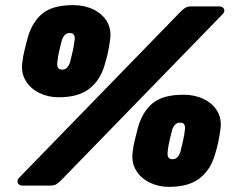

<svg xmlns="http://www.w3.org/2000/svg" viewBox="-20 -725 925 750"><path d="M69 0Q54 0 49.5 -10.5Q45 -21 55 -31L687 -681Q696 -690 704.5 -695Q713 -700 727 -700H835Q850 -700 855 -690Q860 -680 849 -669L217 -19Q208 -10 199.5 -5Q191 0 177 0ZM640 5Q599 5 564.5 -12Q530 -29 511.5 -59.5Q493 -90 498 -130Q501 -156 506.5 -177.5Q512 -199 519 -227Q536 -288 576 -321.5Q616 -355 697 -355Q741 -355 776 -338Q811 -321 829 -290.5Q847 -260 841 -219Q837 -191 832.5 -169.5Q828 -148 820 -122Q803 -62 760 -28.5Q717 5 640 5ZM653 -103Q666 -103 673.5 -111.5Q681 -120 685 -133Q690 -153 695 -175Q700 -197 702 -216Q704 -225 702.5 -231.5Q701 -238 697 -242Q693 -246 684 -246Q671 -246 663.5 -237.5Q656 -229 652 -216Q647 -197 642 -175Q637 -153 635 -133Q634 -125 635 -118Q636 -111 640.5 -107Q645 -103 653 -103ZM209 -345Q168 -345 133.5 -362Q99 -379 80.5 -409.5Q62 -440 67 -480Q70 -506 75.5 -527.5Q81 -549 88 -577Q105 -638 145 -671.5Q185 -705 266 -705Q310 -705 345 -688Q380 -671 398 -640.5Q416 -610 410 -569Q406 -541 401.5 -519.5Q397 -498 389 -472Q372 -412 329 -378.5Q286 -345 209 -345ZM222 -453Q235 -453 242.5 -461.5Q250 -470 254 -483Q259 -503 264 -525Q269 -547 271 -566Q273 -575 271.5 -581.5Q270 -588 266 -592Q262 -596 253 -596Q240 -596 232.5 -587.5Q225 -579 221 -566Q216 -547 211 -525Q206 -503 204 -483Q203 -475 204 -468Q205 -461 209.5 -457Q214 -453 222 -453Z"/></svg>

Font: Rubik Light Black
Style: Italic
Weight: 900
Italic angle: -12°
Version: Version 2.104